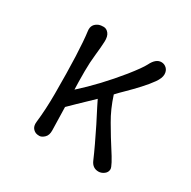

<svg xmlns="http://www.w3.org/2000/svg" viewBox="-96 -465 557 561"><g transform="rotate(30 182.0 -185.0)"><path d="M122.6 -92.3 124 -35.2Q124.5 -18.6 115.7 -10.3Q106.9 -2 99.1 -2Q91.3 -2 86.7 -3.9Q82 -5.9 78.1 -9.8Q69.8 -18.1 71.8 -33.7Q77.1 -79.1 77.1 -131.8Q77.1 -277.8 68.8 -338.9Q65.9 -361.3 87.9 -370.1Q93.3 -372.1 103 -372.1Q112.8 -372.1 120.1 -363Q127.4 -354 126.7 -335.7Q126 -317.4 122.8 -289.3Q119.6 -261.2 119.6 -232.4Q119.6 -192.4 120.6 -170.4Q178.2 -222.2 232.4 -289.1Q261.2 -325.2 269.5 -341.3Q282.2 -367.2 300.8 -367.2Q311 -367.2 318.6 -359.9Q326.2 -352.5 326.2 -340.1Q326.2 -327.6 314.5 -311Q302.7 -294.4 286.1 -276.4Q269.5 -258.3 251 -240.2Q237.8 -227.5 227.1 -215.8Q240.7 -173.3 260.7 -139.6Q284.7 -98.6 298.8 -77.1Q328.1 -32.2 328.1 -21.7Q328.1 -11.2 319.3 -4.6Q310.5 2 300.8 2Q280.8 2 272.2 -17.8Q263.7 -37.6 251.7 -63Q239.7 -88.4 227.3 -113.3Q214.8 -138.2 203.1 -160.6Q197.8 -171.9 192.9 -181.2Q169.9 -159.7 146 -136.2Q130.9 -121.6 122.1 -112.8Q122.1 -102.1 122.6 -92.3Z"/></g></svg>

Font: Pompiere
Style: Regular
Weight: 400
Designer: Karolina Lach
Foundry: Sorkin Type Co.
Version: Version 1.002